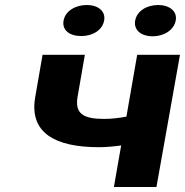

<svg xmlns="http://www.w3.org/2000/svg" viewBox="-20 -747 739 767"><path d="M395 -272C313 -272 278 -293 290 -361L319 -528H150L121 -361C95 -216 200 -159 375 -159C405 -159 436 -162 464 -166L435 0H605L699 -528H528L485 -281C456 -276 429 -272 395 -272ZM305 -603C351 -603 389 -627 396 -665C403 -702 372 -727 327 -727C281 -727 241 -703 234 -665C227 -626 258 -603 305 -603ZM590 -602C635 -602 675 -627 682 -665C689 -702 657 -727 612 -727C566 -727 527 -703 520 -665C513 -627 544 -602 590 -602Z"/></svg>

Font: Asimov
Style: XWidIt
Weight: 500
Designer: Google
Version: Version 2.000980; 2014